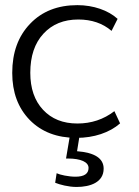

<svg xmlns="http://www.w3.org/2000/svg" viewBox="-20 -534 549 758"><path d="M197.8 187.5C215.3 194.8 250.5 204.1 282.2 204.1C336.9 204.1 389.2 185.5 389.2 131.8C389.2 91.3 354 68.4 284.2 63L294.9 -3.4H256.8L240.7 91.8H247.6C299.8 91.8 329.6 106 329.6 128.9C329.6 151.9 312.5 163.6 277.8 163.6C251 163.6 216.3 156.2 203.6 149.9ZM282.2 10.3C350.6 10.3 412.6 -10.3 454.1 -46.9L431.6 -95.2C389.2 -62.5 340.3 -46.4 285.6 -46.4C228.5 -46.4 183.6 -64.5 149.9 -100.6C116.2 -136.7 99.6 -185.5 99.6 -246.6C99.6 -312 116.7 -363.3 151.4 -400.9C186 -438.5 231.9 -457 289.1 -457C341.8 -457 385.7 -441.9 420.4 -412.1L444.3 -459.5C407.7 -493.2 348.6 -513.7 285.6 -513.7C208 -513.7 145.5 -489.3 98.6 -439.9C51.8 -391.1 28.3 -326.7 28.3 -246.1C28.3 -169.4 51.3 -107.9 97.2 -60.5C143.6 -13.2 205.1 10.3 282.2 10.3Z"/></svg>

Font: Ride Light
Style: Regular
Weight: 300
Version: Version 3.000